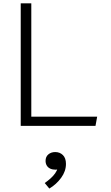

<svg xmlns="http://www.w3.org/2000/svg" viewBox="-20 -750 660 1144"><path d="M103.5 0V-730H166.5V0ZM549 0H146V-55H559ZM251.5 208.5Q251.5 184 268 170Q284.5 156 309 156Q336.5 156 354.8 174Q373 192 373 226.5Q373 270 344.5 309.2Q316 348.5 274 373.5L246.5 340.5Q267 326 282.2 312.2Q297.5 298.5 308.8 282.5Q320 266.5 325.5 247.5L338.5 255.5Q326.5 261 311 261Q293 261 279.5 254.8Q266 248.5 258.8 236.5Q251.5 224.5 251.5 208.5Z"/></svg>

Font: Monaspace Argon Var
Style: Regular
Weight: 400
Designer: Riley Cran and the Lettermatic Team
Version: Version 1.000 (Monaspace Argon Var)